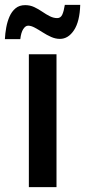

<svg xmlns="http://www.w3.org/2000/svg" viewBox="-61 -765 348 785"><path d="M170 0H57V-543H170ZM267 -745Q265 -677 241.5 -641.5Q218 -606 184 -606Q166 -606 148 -614Q130 -622 113 -633Q96 -644 81 -652Q66 -660 54 -660Q43 -660 34 -646Q25 -632 22 -605H-41Q-40 -628 -35.5 -652.5Q-31 -677 -22 -697.5Q-13 -718 2.5 -731Q18 -744 42 -744Q62 -744 79 -736Q96 -728 112 -717Q128 -706 143 -698.5Q158 -691 173 -691Q187 -691 193.5 -705Q200 -719 204 -745Z"/></svg>

Font: Noto Sans Display ExtraCondensed SemiBold
Style: Regular
Weight: 600
Width: 2
Designer: Monotype Design Team
Foundry: Monotype Imaging Inc.
Version: Version 2.003